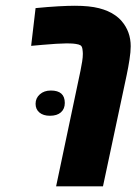

<svg xmlns="http://www.w3.org/2000/svg" viewBox="-20 -660 483 680"><path d="M178.7 0 265.1 -409.7Q268.6 -427.2 271 -442.1Q273.4 -457 273.4 -469.2Q273.4 -476.1 272 -486.1Q270.5 -496.1 265.1 -499.5Q259.3 -502.9 248.5 -504.4Q238.8 -505.9 228.3 -506.1Q217.8 -506.3 214.4 -506.3Q202.1 -506.3 178.7 -504.9Q155.3 -503.4 130.6 -501.2Q106 -499 90.3 -497.6L106 -631.3Q150.9 -635.7 186.8 -637.7Q222.7 -639.6 245.1 -639.6Q296.9 -639.6 330.8 -630.9Q364.7 -622.1 386.2 -606.9Q393.6 -602.1 399.9 -596.4Q406.2 -590.8 411.1 -585Q442.9 -547.9 442.9 -496.1Q442.9 -476.6 438.7 -449.5Q434.6 -422.4 428.7 -394.5L344.7 0ZM156.7 -250Q133.3 -250 119.6 -261.5Q106 -272.9 106 -292.5Q106 -312.5 121.1 -325.9Q136.2 -339.4 160.2 -339.4Q209.5 -339.4 209.5 -295.4Q209.5 -274.4 195.8 -262.2Q182.1 -250 156.7 -250Z"/></svg>

Font: Open Sans Condensed ExtraBold
Style: Italic
Weight: 800
Width: 3
Italic angle: -12°
Designer: Monotype Design Team
Foundry: Monotype Imaging Inc.
Version: Version 3.003; ttfautohint (v1.8.4)